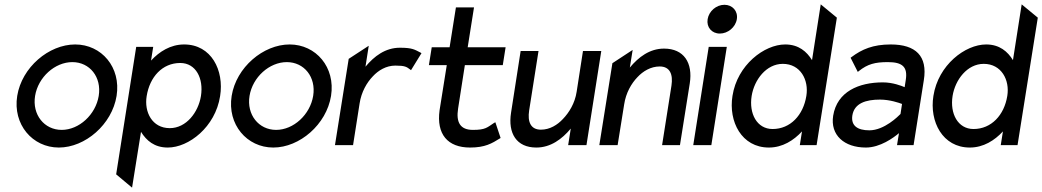

<svg xmlns="http://www.w3.org/2000/svg" viewBox="-20 -666 4782 881"><path d="M59 -226C38 -95 129 11 250 11C371 11 494 -95 515 -226C536 -357 446 -462 325 -462C204 -462 80 -357 59 -226ZM141 -226C155 -312 232 -381 312 -381C392 -381 447 -312 433 -226C419 -140 343 -70 263 -70C183 -70 127 -140 141 -226Z M513 134 586 195 627 -61C652 -21 688 11 750 11C846 11 968 -83 990 -225C1009 -343 950 -462 825 -462C762 -462 711 -429 673 -388L683 -451H605ZM653 -225C667 -313 725 -377 807 -377C879 -377 915 -306 902 -225C890 -151 835 -78 759 -78C678 -78 641 -152 653 -225Z M1043 -226C1022 -95 1113 11 1234 11C1355 11 1478 -95 1499 -226C1520 -357 1430 -462 1309 -462C1188 -462 1064 -357 1043 -226ZM1125 -226C1139 -312 1216 -381 1296 -381C1376 -381 1431 -312 1417 -226C1403 -140 1327 -70 1247 -70C1167 -70 1111 -140 1125 -226Z M1517 0H1600L1630 -191C1638 -244 1663 -287 1691 -316C1716 -343 1752 -365 1794 -365C1839 -365 1846 -359 1862 -347L1866 -344L1914 -422L1909 -425C1883 -438 1873 -447 1815 -447C1748 -447 1697 -408 1657 -360L1672 -456L1580 -396Z M1948 -367H2030L1997 -160C1982 -50 2034 11 2137 11C2206 11 2237 -8 2274 -31L2277 -33L2253 -105L2247 -102C2215 -81 2208 -70 2150 -70C2092 -70 2072 -104 2082 -168L2113 -367H2287L2300 -449H2126L2155 -632H2072L2043 -449H1961Z M2325 -149C2310 -54 2350 11 2441 11C2507 11 2559 -28 2599 -76L2587 0H2671L2739 -432H2655L2626 -245C2618 -192 2591 -149 2563 -120C2538 -93 2503 -71 2462 -71C2415 -71 2400 -107 2408 -159L2451 -432H2369Z M2730 0H2814L2844 -187C2852 -240 2877 -283 2905 -312C2930 -339 2966 -361 3007 -361C3054 -361 3069 -325 3061 -273L3018 0H3100L3145 -283C3160 -378 3118 -443 3027 -443C2961 -443 2910 -404 2870 -356L2883 -437L2790 -376Z M3227 -578C3221 -541 3246 -512 3283 -512C3320 -512 3355 -541 3361 -578C3367 -615 3341 -644 3304 -644C3267 -644 3233 -615 3227 -578ZM3161 0H3244L3315 -451H3232Z M3341 -226C3322 -108 3383 11 3508 11C3571 11 3622 -22 3660 -63L3650 0H3727L3820 -585L3746 -646L3706 -390C3682 -429 3645 -462 3583 -462C3487 -462 3363 -368 3341 -226ZM3429 -226C3441 -300 3496 -373 3572 -373C3653 -373 3692 -299 3680 -226C3666 -138 3607 -74 3525 -74C3453 -74 3416 -145 3429 -226Z M3803 -135C3789 -46 3854 11 3953 11C4019 11 4080 -34 4105 -55L4096 0H4172L4219 -298C4237 -409 4182 -462 4067 -462C3986 -462 3935 -440 3887 -404L3883 -401L3916 -336L3921 -340C3961 -372 3995 -381 4054 -381C4121 -381 4146 -359 4136 -298L4131 -266C4117 -272 4077 -288 4031 -288C3921 -288 3821 -246 3803 -135ZM3891 -136C3900 -193 3954 -209 4018 -209C4063 -209 4106 -194 4119 -189L4112 -143C4102 -133 4038 -68 3969 -68C3915 -68 3884 -89 3891 -136Z M4263 -226C4244 -108 4305 11 4430 11C4493 11 4544 -22 4582 -63L4572 0H4649L4742 -585L4668 -646L4628 -390C4604 -429 4567 -462 4505 -462C4409 -462 4285 -368 4263 -226ZM4351 -226C4363 -300 4418 -373 4494 -373C4575 -373 4614 -299 4602 -226C4588 -138 4529 -74 4447 -74C4375 -74 4338 -145 4351 -226Z"/></svg>

Font: Charger Pro
Style: BdNarObl
Weight: 700
Designer: Jasper
Foundry: Cannot Into Space Fonts
Version: Version 1.09